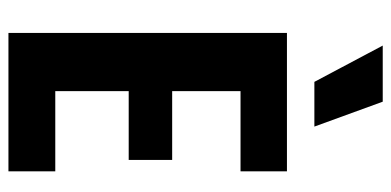

<svg xmlns="http://www.w3.org/2000/svg" viewBox="-256 -671 927 455"><g transform="rotate(90 207.5 -443.5)"><path d="M58 0V-660H386V-550H196V-388H359V-285H196V-111H386V0ZM174 -725 88 -887H221L280 -725Z"/></g></svg>

Font: Bricolage Grotesque 10pt Condensed Bricolage Grotesque 10pt Condensed Regular
Style: Bold
Weight: 700
Width: 3
Designer: Mathieu Triay
Foundry: Atelier Triay
Version: Version 1.000; ttfautohint (v1.8.4.7-5d5b);gftools[0.9.32]